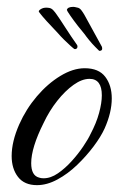

<svg xmlns="http://www.w3.org/2000/svg" viewBox="-20 -533 346 560"><path d="M88 7Q51 7 32.5 -17Q14 -41 14 -78Q14 -120 36 -170Q56 -215 87.5 -252Q119 -289 156 -311.5Q193 -334 227 -334Q268 -334 287 -309Q306 -284 306 -246Q306 -205 285 -158Q274 -134 253 -106Q232 -78 205 -52Q178 -26 147.5 -9.5Q117 7 88 7ZM107 -13Q128 -13 149 -27.5Q170 -42 189 -63Q208 -84 222.5 -105.5Q237 -127 244 -142Q261 -174 269 -203.5Q277 -233 277 -255Q277 -303 241 -303Q219 -303 194.5 -285.5Q170 -268 147 -239Q124 -210 107 -174Q71 -102 71 -57Q71 -21 94 -15Q97 -14 100 -13.5Q103 -13 107 -13ZM269 -385Q267 -387 258 -396Q249 -405 240 -416Q231 -427 227 -433Q220 -441 207.5 -457Q195 -473 185 -487.5Q175 -502 175 -504Q177 -513 194 -513Q197 -513 205 -511Q212 -510 217 -503.5Q222 -497 226 -490Q233 -478 248.5 -449Q264 -420 277 -397Q278 -395 278 -391Q278 -387 274.5 -385.5Q271 -384 269 -385ZM197 -390Q195 -391 185.5 -399.5Q176 -408 166 -418Q156 -428 151 -434Q144 -442 130 -456.5Q116 -471 104.5 -484.5Q93 -498 93 -500Q94 -504 102 -508Q110 -512 123 -510Q130 -509 135.5 -503Q141 -497 145 -491Q153 -480 171 -452Q189 -424 204 -403Q206 -401 206 -397Q206 -393 203 -391Q200 -389 197 -390Z"/></svg>

Font: Birthstone
Style: Regular
Weight: 400
Designer: Robert E. Leuschke
Foundry: Robert E. Leuschke
Version: Version 1.013; ttfautohint (v1.8.3)